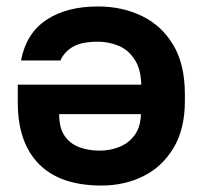

<svg xmlns="http://www.w3.org/2000/svg" viewBox="-20 -562 627 594"><path d="M283 -542Q358 -542 419 -512.5Q480 -483 516 -423Q552 -363 552 -270V-250Q552 -163 517 -104.5Q482 -46 423.5 -17Q365 12 294 12Q166 12 100.5 -54.5Q35 -121 35 -245V-300H417Q416 -348 396.5 -378Q377 -408 346.5 -420.5Q316 -433 283 -433Q233 -433 206 -417.5Q179 -402 167 -375H45Q61 -459 123.5 -500.5Q186 -542 283 -542ZM416 -209H163Q163 -166 180 -141.5Q197 -117 225.5 -106.5Q254 -96 288 -96Q321 -96 349.5 -107.5Q378 -119 396.5 -144Q415 -169 416 -209Z"/></svg>

Font: Golos Text SemiBold
Style: Regular
Weight: 600
Designer: A.Korolkova, Vitaly Kuzmin
Foundry: ParaType Ltd
Version: Version 2.004